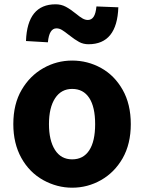

<svg xmlns="http://www.w3.org/2000/svg" viewBox="-20 -860 671 894"><path d="M182 -21Q117 -57 79.5 -124.5Q42 -192 42 -282Q42 -376 81 -442Q119 -507 181.5 -542.5Q244 -578 316 -578Q388 -578 450.5 -543.5Q513 -509 551 -442Q589 -375 589 -282Q589 -190 551 -123Q513 -57 450.5 -21.5Q388 14 316 14Q246 14 182 -21ZM423 -282Q423 -362 395.5 -404Q368 -446 316 -446Q265 -446 236.5 -402.5Q208 -359 208 -282Q208 -206 236 -162Q264 -118 316 -118Q368 -118 395.5 -160Q423 -202 423 -282ZM301 -697Q281 -713 268.5 -720.5Q256 -728 243 -728Q209 -728 203 -663L101 -669Q107 -840 239 -840Q265 -840 286.5 -828.5Q308 -817 334 -796Q352 -781 364.5 -774Q377 -767 389 -767Q406 -767 416 -782Q426 -797 429 -830L531 -826Q525 -654 392 -654Q368 -654 348.5 -664.5Q329 -675 301 -697Z"/></svg>

Font: Merged Yaku Han JP ExtraBold
Style: Regular
Weight: 800
Designer: Ryoko NISHIZUKA 西塚涼子 (kana, bopomofo & ideographs); Paul D. Hunt (Latin, Greek & Cyrillic); Sandoll Communications 산돌커뮤니
Foundry: Adobe
Version: Version 2.004